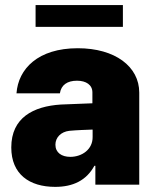

<svg xmlns="http://www.w3.org/2000/svg" viewBox="-20 -727 612 756"><path d="M463.9 -707H120.1V-621.1H463.9ZM24.4 -146.5C24.4 -41 95.7 8.8 197.3 8.8C267.6 8.8 320.3 -16.6 351.6 -74.2H355.5V0H528.3V-362.3C528.3 -464.8 433.6 -537.1 286.1 -537.1C129.9 -537.1 51.8 -456.1 44.9 -359.4H215.8C220.7 -392.6 245.1 -409.2 283.2 -409.2C319.3 -409.2 343.8 -392.6 343.8 -363.3V-320.3L219.7 -315.4C111.3 -308.6 24.4 -263.7 24.4 -146.5ZM198.2 -157.2C198.2 -185.5 219.7 -208 252.9 -211.9C277.3 -214.4 326.2 -216.3 344.7 -216.8V-188.5C345.7 -138.7 302.7 -109.4 256.8 -109.4C222.7 -109.4 198.2 -126 198.2 -157.2Z"/></svg>

Font: Pretendard Black
Style: Regular
Weight: 900
Designer: Base glyphs from Inter by Rasmus Andersson; Hangeul glyphs from Noto Sans CJK(Source Han Sans) by Jang Soo-young and Kan
Foundry: Kil Hyung-jin
Version: Version 1.309;Glyphs 3.2 (3225)